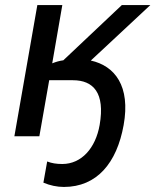

<svg xmlns="http://www.w3.org/2000/svg" viewBox="-20 -540 616 761"><path d="M233 201C364 201 443 106 470 -44C498 -199 435 -279 340 -300L576 -520H463L231 -301C216 -299 202 -295 187 -289L227 -520H128L37 0H136L175 -222H269C350 -222 397 -172 375 -45C359 47 303 110 227 110C203 110 185 107 167 100L152 184C178 195 206 201 233 201Z"/></svg>

Font: Fixel Display Medium
Style: Italic
Weight: 500
Italic angle: -10°
Designer: AlfaBravo + MacPaw
Foundry: Kyrylo Tkachov, Marchela Mozhyna, Serhii Makarenko, Maria Weinstein, Zakhar Kryvoshyya
Version: Version 1.210;Glyphs 3.2 (3217)